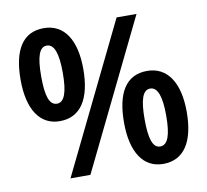

<svg xmlns="http://www.w3.org/2000/svg" viewBox="-81 -813 983 911"><g transform="rotate(-10 411.0 -357.5)"><path d="M186 -724C84 -724 36 -643 36 -501C36 -360 89 -276 186 -276C288 -276 338 -359 338 -501C338 -642 284 -724 186 -724ZM632 -714H536L188 0H284ZM186 -640C222 -640 239 -594 239 -500C239 -405 222 -360 187 -360C150 -360 135 -406 135 -500C135 -594 150 -640 186 -640ZM634 -439C532 -439 484 -359 484 -216C484 -75 537 9 634 9C736 9 786 -74 786 -216C786 -357 731 -439 634 -439ZM634 -354C670 -354 687 -307 687 -215C687 -122 671 -75 634 -75C598 -75 583 -121 583 -215C583 -308 598 -354 634 -354Z"/></g></svg>

Font: Noto Sans Arabic SemCond SemBd
Style: Regular
Weight: 600
Width: 4
Designer: Monotype Design Team, Nadine Chahine, Nizar Qandah and Khaled Hosny
Foundry: Monotype Imaging Inc.
Version: Version 2.012